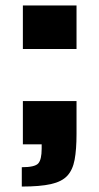

<svg xmlns="http://www.w3.org/2000/svg" viewBox="-20 -530 365 705"><path d="M64 -350V-510H261V-350ZM60 155V84Q108 84 120.5 70Q133 56 133 16V0H64V-159H261V-38Q261 19 254 56.5Q247 94 227 115.5Q207 137 167 146Q127 155 60 155Z"/></svg>

Font: Saira ExtraBold
Style: Regular
Weight: 800
Designer: Hector Gatti with collaboration of the Omnibus-Type team
Foundry: Omnibus-Type
Version: Version 1.100; ttfautohint (v1.8.3)